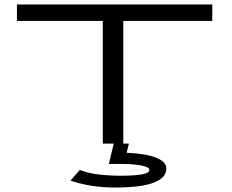

<svg xmlns="http://www.w3.org/2000/svg" viewBox="-20 -644 1040 861"><path d="M441 0V-550H56V-624H932V-550H533V0ZM494 197Q388 197 296 166L338 118Q376 133 423.5 138.5Q471 144 520 144Q583 144 616.5 138Q650 132 650 118Q650 105 612.5 98Q575 91 518 91H468L490 0H558L548 41Q637 45 681.5 63.5Q726 82 726 112Q726 153 669.5 175Q613 197 494 197Z"/></svg>

Font: Inconsolata UltraExpanded Thin
Style: Regular
Weight: 100
Width: 9
Monospace: yes
Designer: Raph Levien, Cyreal, Brenton Simpson
Foundry: Raph Levien, Cyreal, Google
Version: Version 3.100; ttfautohint (v1.8.4.7-5d5b)